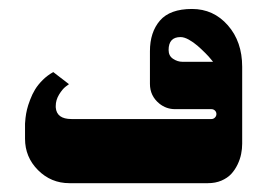

<svg xmlns="http://www.w3.org/2000/svg" viewBox="-20 -415 605 435"><path d="M137.3 0H451Q468 0 481.7 -5.8Q495.3 -11.7 503.8 -20.8Q512.3 -30 518.2 -42.2Q524 -54.3 526.3 -66Q528.7 -77.7 528.7 -89.3V-263.7Q528.7 -320.7 496.2 -357.7Q463.7 -394.7 415 -394.7Q365 -394.7 342.3 -368.3Q319.7 -342 319.7 -299V-225Q319.7 -197.7 341 -180.3Q356.7 -167.7 376.7 -167.7H459Q463.7 -167.7 467 -164.5Q470.3 -161.3 470.3 -156.7Q470.3 -152 467 -148.7Q463.7 -145.3 459 -145.3H142Q108.3 -145.3 106.3 -171.7Q106.3 -173.3 106.3 -175Q106.3 -188.3 113.8 -200.7Q121.3 -213 128.7 -218.7L136.3 -224.3L100.7 -251.7Q87.3 -244.3 76.7 -233.7Q66 -223 59.5 -212.3Q53 -201.7 48.2 -188.8Q43.3 -176 41.2 -167Q39 -158 37.8 -147.8Q36.7 -137.7 36.7 -135Q36.7 -132.3 36.7 -130V-100.7Q36.7 -59 66.2 -29.5Q95.7 0 137.3 0ZM362 -301.7Q362 -331 389 -331Q397.3 -331 407.8 -325.2Q418.3 -319.3 427.7 -311.2Q437 -303 445.2 -294.8Q453.3 -286.7 458 -280.7L462.7 -275H393.3Q382.3 -275 372.2 -281.7Q362 -288.3 362 -301.7Z"/></svg>

Font: Jomhuria
Style: Regular
Weight: 400
Designer: Arabic design by Kourosh Beigpour, Latin design by Eben Sorkin, engineering by Lasse Fister and Khaled Hosney
Version: Version 1.0000